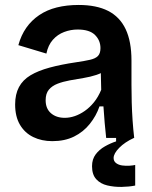

<svg xmlns="http://www.w3.org/2000/svg" viewBox="-20 -556 613 774"><path d="M191 13Q148 13 114 -3.5Q80 -20 60.5 -53Q41 -86 41 -135Q41 -176 56.5 -205Q72 -234 103 -252.5Q134 -271 180 -283.5Q226 -296 287 -305Q321 -310 343 -315Q365 -320 375 -330.5Q385 -341 385 -362Q385 -393 363 -415Q341 -437 293 -437Q265 -437 238.5 -427Q212 -417 193 -395.5Q174 -374 167 -340L54 -374Q65 -414 86 -444Q107 -474 138 -495Q169 -516 209 -526Q249 -536 297 -536Q369 -536 416 -512Q463 -488 486.5 -438.5Q510 -389 510 -312V-214Q510 -180 511 -143.5Q512 -107 514.5 -70.5Q517 -34 521 0H408Q405 -28 402 -60.5Q399 -93 397 -127H381Q368 -89 342 -56.5Q316 -24 278.5 -5.5Q241 13 191 13ZM241 -81Q261 -81 281.5 -88Q302 -95 322 -109Q342 -123 359 -144Q376 -165 388 -194L386 -280L410 -276Q393 -262 368.5 -254Q344 -246 316.5 -241.5Q289 -237 261.5 -232Q234 -227 212 -218.5Q190 -210 177 -194.5Q164 -179 164 -152Q164 -118 185.5 -99.5Q207 -81 241 -81ZM525 192Q500 197 470 197.5Q440 198 412.5 191.5Q385 185 368 166.5Q351 148 351 114Q351 86 365.5 66.5Q380 47 403 34Q426 21 448 14V-7H520V0Q483 17 460.5 40Q438 63 438 81Q438 94 448 101.5Q458 109 472.5 111Q487 113 502 112Q517 111 525 109Z"/></svg>

Font: Bricolage Grotesque 18pt SemiBold
Style: Regular
Weight: 600
Version: Version 1.001;gftools[0.9.33.dev8+g029e19f]